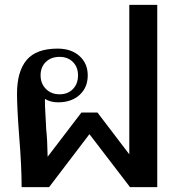

<svg xmlns="http://www.w3.org/2000/svg" viewBox="-20 -770 733 790"><path d="M59 -208Q50 -327 50 -384Q50 -476 89.5 -523Q129 -570 217 -570Q273 -570 307 -539.5Q341 -509 341 -460Q341 -410 307.5 -379.5Q274 -349 219 -349Q187 -349 165 -363V-337Q167 -289 169 -261L170 -240Q175 -193 176 -125L315 -307H381L512 -135V-750H627V0H515L348 -218L182 0H69Q69 -86 59 -208ZM301 -460Q301 -494 280 -515Q259 -536 225 -536Q190 -536 168.5 -515Q147 -494 147 -460Q147 -426 169 -404Q191 -382 225 -382Q259 -382 280 -403.5Q301 -425 301 -460Z"/></svg>

Font: Fahkwang Medium
Style: Regular
Weight: 500
Version: Version 1.000; ttfautohint (v1.6)